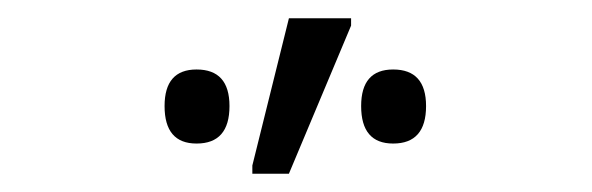

<svg xmlns="http://www.w3.org/2000/svg" viewBox="-20 -796 647 210"><path d="M256 -606V-615L296 -776H364V-768L296 -606ZM195 -639Q160 -639 160 -680Q160 -720 195 -720Q231 -720 231 -680Q231 -639 195 -639ZM410 -639Q375 -639 375 -680Q375 -720 410 -720Q446 -720 446 -680Q446 -639 410 -639Z"/></svg>

Font: Noto Sans Light
Style: Regular
Weight: 300
Designer: Monotype Design Team
Foundry: Monotype Imaging Inc.
Version: Version 2.007